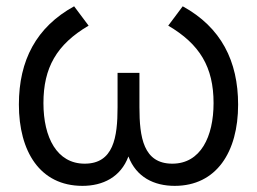

<svg xmlns="http://www.w3.org/2000/svg" viewBox="-20 -575 816 610"><path d="M242 15.5C306.5 15.5 363.5 -12 388 -78C413 -12 469.5 15.5 535 15.5C667.5 15.5 736.5 -92 736.5 -242.5C736.5 -381 682.5 -488 560.5 -555L514.5 -493.5C615 -434.5 658.5 -361.5 658.5 -247.5C658.5 -141 617.5 -55 527.5 -55C435.5 -55 423 -139 423 -234.5V-343.5H353.5V-234.5C353.5 -138 340.5 -55 249 -55C161 -55 118 -138 118 -247.5C118 -359.5 159.5 -433.5 261.5 -493.5L215.5 -555C95.5 -489 40 -383.5 40 -243C40 -94.5 106.5 15.5 242 15.5Z"/></svg>

Font: Manrope
Style: Regular
Weight: 400
Designer: Mikhail Sharanda
Foundry: Mikhail Sharanda
Version: Version 4.505